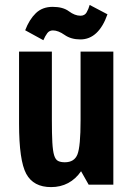

<svg xmlns="http://www.w3.org/2000/svg" viewBox="-20 -754 529 784"><path d="M191.8 -543.4H57.8V-249Q57.8 -98.6 87.1 -44.3Q116.4 10 188.6 10Q227.2 10 258.2 -6.5Q289.2 -23 311 -54.8L342 0H442.8V-543.4H309V-262Q309 -156.4 296.4 -123.9Q283.8 -91.4 244.6 -91.4Q227.8 -91.4 217.1 -96.8Q206.4 -102.2 201 -120.2Q195.6 -138.2 193.7 -172.6Q191.8 -207 191.8 -264.2ZM157 -589.8Q164.6 -607.2 173 -618.5Q181.4 -629.8 196.2 -629.8Q217.6 -629.8 243.8 -611.4Q270 -593 308.2 -593Q345.6 -593 373.4 -619.1Q401.2 -645.2 418.8 -695.6L346.2 -733.8Q341.4 -716.8 333.6 -703.3Q325.8 -689.8 308.6 -689.8Q285.6 -689.8 261.4 -707.9Q237.2 -726 195 -726Q153 -726 126.3 -700.2Q99.6 -674.4 82.8 -630.4Z"/></svg>

Font: Secuela Light
Style: Regular
Weight: 300
Designer: Fernando Haro
Foundry: deFharo
Version: Version 1.708